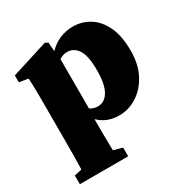

<svg xmlns="http://www.w3.org/2000/svg" viewBox="-167 -638 957 994"><g transform="rotate(-30 311.5 -140.5)"><path d="M27 222V170L72 160Q73 110 73.5 68.5Q74 27 74 -8V-272Q74 -300 73.5 -317Q73 -334 72.5 -349Q72 -364 71 -384L17 -393V-434L236 -503L253 -494L257 -441Q318 -503 403 -503Q458 -503 503 -474.5Q548 -446 574.5 -389Q601 -332 601 -246Q601 -164 570 -105.5Q539 -47 489.5 -15.5Q440 16 384 16Q344 16 314 3.5Q284 -9 261 -32V-8Q261 26 261.5 66.5Q262 107 263 155L316 170V222ZM311 -404Q298 -404 286.5 -400Q275 -396 264 -389V-94Q284 -80 311 -80Q351 -80 375 -120.5Q399 -161 399 -246Q399 -332 375 -368Q351 -404 311 -404Z"/></g></svg>

Font: Source Serif 4 Black
Style: Regular
Weight: 900
Designer: Frank Grießhammer
Foundry: Adobe
Version: Version 4.005;hotconv 1.1.0;makeotfexe 2.6.0